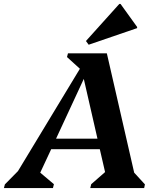

<svg xmlns="http://www.w3.org/2000/svg" viewBox="-75 -963 817 983"><path d="M-55 0 -50 -19 17 -87 334 -611 268 -671 273 -690H472L612 -79L667 -19L663 0H387L392 -20L463 -82L436 -199H187L131 -79L201 -20L196 0ZM212 -253H424L354 -559ZM379 -734 365 -753 536 -943H542L627 -825V-819Z"/></svg>

Font: Platypi SemiBold
Style: Italic
Weight: 600
Italic angle: -13°
Designer: David Sargent
Foundry: Bolt Cutter Type
Version: Version 1.200; ttfautohint (v1.8.4.7-5d5b)